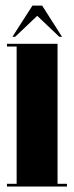

<svg xmlns="http://www.w3.org/2000/svg" viewBox="-20 -684 270 704"><path d="M5.5 0V-10H41V-513.5H5.5V-523.5H191V-10H225.5V0ZM25.5 -549 99 -663.5H134.5L207.5 -549H197.5L116.5 -626L35.5 -549Z"/></svg>

Font: Imbue 100pt Black
Style: Regular
Weight: 900
Designer: Tyler Finck
Foundry: Etcetera Type Company
Version: Version 1.102; ttfautohint (v1.8.3)